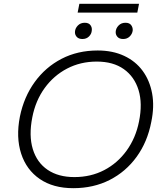

<svg xmlns="http://www.w3.org/2000/svg" viewBox="-20 -974 855 1004"><path d="M363 10Q258 10 188 -38Q118 -86 90.5 -171Q63 -256 84 -364Q105 -467 161.5 -545Q218 -623 302 -666.5Q386 -710 491 -710Q569 -710 629 -682Q689 -654 726 -603.5Q763 -553 775.5 -485Q788 -417 771 -336Q751 -232 694.5 -154Q638 -76 553.5 -33Q469 10 363 10ZM369 -48Q455 -48 525 -84.5Q595 -121 642.5 -187Q690 -253 707 -339Q726 -433 704.5 -503Q683 -573 627.5 -612.5Q572 -652 486 -652Q401 -652 331 -615.5Q261 -579 213.5 -513.5Q166 -448 149 -361Q130 -265 151.5 -194.5Q173 -124 229 -86Q285 -48 369 -48ZM411 -770Q391 -770 381 -781.5Q371 -793 372 -808Q373 -826 387 -840.5Q401 -855 423 -855Q444 -855 453 -842.5Q462 -830 460 -815Q459 -797 445.5 -783.5Q432 -770 411 -770ZM624 -770Q604 -770 594 -781.5Q584 -793 585 -808Q586 -826 600 -840.5Q614 -855 636 -855Q657 -855 666 -842.5Q675 -830 674 -815Q672 -797 658.5 -783.5Q645 -770 624 -770ZM386 -908 395 -954H707L698 -908Z"/></svg>

Font: REM ExtraLight
Style: Italic
Weight: 250
Italic angle: -11°
Designer: Octavio Pardo
Foundry: Ashler Design
Version: Version 1.005;gftools[0.9.28]